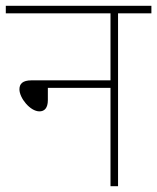

<svg xmlns="http://www.w3.org/2000/svg" viewBox="-20 -642 542 662"><path d="M0 -622V-596H361V-365H89C58 -365 47 -353 47 -334C47 -304 84 -258 116 -258C133 -258 145 -269 145 -297V-339H361V0H387V-596H502V-622Z"/></svg>

Font: Noto Sans Devanagari UI Thin
Style: Regular
Weight: 100
Designer: Jelle Bosma - Monotype Design Team
Foundry: Monotype Imaging Inc.
Version: Version 2.004